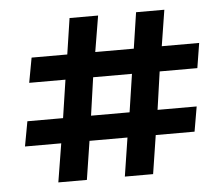

<svg xmlns="http://www.w3.org/2000/svg" viewBox="-45 -610 783 670"><g transform="rotate(-5 346.5 -275.0)"><path d="M133 9 155 -126H28L44 -213H169L189 -346H62L78 -433H203L222 -559H322L301 -433H436L455 -559H554L534 -433H665L651 -346H519L500 -213H637L622 -126H486L465 9H366L387 -126H254L233 9ZM267 -213H402L422 -346H286Z"/></g></svg>

Font: Literata
Style: Bold
Weight: 700
Designer: Latin by Veronika Burian and Jose Scaglione. Greek by Irene Vlachou. Cyrillic by Vera Evstafieva.
Foundry: TypeTogether
Version: Version 3.103; ttfautohint (v1.8.4.7-5d5b);gftools[0.9.29]